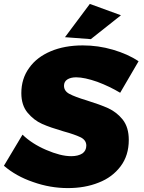

<svg xmlns="http://www.w3.org/2000/svg" viewBox="-34 -948 736 981"><path d="M543 -694C492 -709 441 -716 389 -716C327 -716 272 -706 225 -686C178 -666 141 -638 115 -601C88 -564 75 -521 75 -472C75 -431 86 -397 107 -372C128 -347 152 -328 181 -315C210 -302 246 -290 290 -277C331 -266 360 -255 379 -246C398 -236 407 -222 407 -204C407 -187 400 -173 387 -164C373 -155 354 -150 330 -150C293 -150 251 -161 202 -182C153 -203 113 -229 81 -260L-14 -101C27 -66 76 -38 135 -18C194 3 253 13 313 13C370 13 423 4 470 -15C517 -33 554 -61 582 -98C610 -135 624 -180 624 -233C624 -276 614 -310 593 -337C572 -363 547 -382 519 -395C490 -408 454 -421 409 -435C369 -447 340 -458 321 -468C302 -478 293 -492 293 -510C293 -524 299 -535 310 -542C321 -549 336 -553 355 -553C384 -553 420 -545 463 -530C506 -514 545 -495 580 -474L674 -635C637 -660 594 -679 543 -694ZM425 -928 298 -758 430 -748 584 -870Z"/></svg>

Font: Argentum Sans ExtraBold
Style: Italic
Weight: 800
Italic angle: -11.3°
Designer: Julieta Ulanovsky
Foundry: Julieta Ulanovsky
Version: Version 5.001;February 15, 2019;FontCreator 11.5.0.2425 64-b